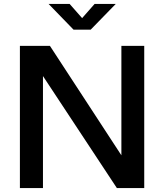

<svg xmlns="http://www.w3.org/2000/svg" viewBox="-20 -964 841 984"><path d="M356.9 -812 229 -943.8H336.9L400.9 -871.1L464.8 -943.8H573.2L444.8 -812ZM82 0V-729H235.8L602.1 -168V-729H719.2V0H579.1L200.2 -574.2V0Z"/></svg>

Font: BDO Grotesk Medium
Style: Regular
Weight: 500
Designer: Deni Anggara
Foundry: Lokal Container
Version: Version 2.000